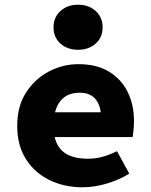

<svg xmlns="http://www.w3.org/2000/svg" viewBox="-20 -782 640 814"><path d="M330 12Q252 12 189 -19Q126 -50 89.5 -108Q53 -166 53 -249Q53 -331 90 -389Q127 -447 186.5 -478.5Q246 -510 313 -510Q390 -510 442.5 -478Q495 -446 521.5 -391.5Q548 -337 548 -270Q548 -249 546 -229.5Q544 -210 542 -201H172V-306H432L409 -277Q409 -332 386 -360.5Q363 -389 318 -389Q283 -389 258.5 -374Q234 -359 220.5 -327.5Q207 -296 207 -249Q207 -200 223.5 -169Q240 -138 272.5 -123.5Q305 -109 352 -109Q384 -109 413.5 -117Q443 -125 476 -141L528 -46Q485 -19 432 -3.5Q379 12 330 12ZM311 -571Q266 -571 236.5 -597Q207 -623 207 -666Q207 -709 236.5 -735.5Q266 -762 311 -762Q356 -762 385.5 -735.5Q415 -709 415 -666Q415 -623 385.5 -597Q356 -571 311 -571Z"/></svg>

Font: Source Code Pro ExtraLight ExtraBold
Style: Regular
Weight: 800
Monospace: yes
Version: Version 1.018;hotconv 1.0.116;makeotfexe 2.5.65601